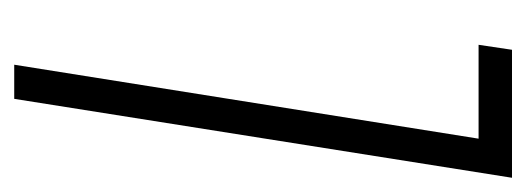

<svg xmlns="http://www.w3.org/2000/svg" viewBox="-261 -485 740 270"><g transform="rotate(-90 109.0 -350.0)"><path d="M-6 0 105 -700H153L49 -47H181L174 0Z"/></g></svg>

Font: Georama ExtraCondensed Light
Style: Italic
Weight: 300
Width: 2
Italic angle: -9°
Designer: Jean-Baptiste Levee
Foundry: Production Type
Version: Version 1.000